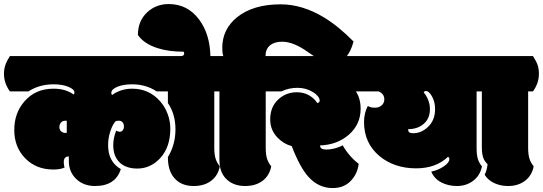

<svg xmlns="http://www.w3.org/2000/svg" viewBox="-62 -932 2731 966"><path d="M268.1 -263.2Q272.5 -263.2 273.9 -263.7V-324.2Q272.5 -324.7 266.6 -324.7Q252.9 -324.7 244.9 -315.4Q236.8 -306.2 236.8 -293Q236.8 -279.8 245.4 -271.5Q253.9 -263.2 268.1 -263.2ZM545.9 -81.1Q519 3.9 416 3.9Q358.4 3.9 321.3 -31.7Q284.2 -67.4 284.2 -123V-145Q258.8 -145 258.8 -116.2Q258.8 -103.5 262.7 -88.9Q241.2 -79.1 206.1 -79.1Q120.1 -79.1 64.9 -135.5Q9.8 -191.9 9.8 -277.6Q9.8 -363.3 61 -421.9Q116.2 -485.8 207 -485.8Q268.6 -485.8 309.1 -456.1Q312.5 -460.9 312.5 -466.8Q312.5 -482.4 282.5 -495.1Q252.4 -507.8 207 -507.8Q136.2 -507.8 81.1 -472.2H-12.2Q-42 -513.7 -42 -560.1Q-42 -585 -34.9 -605.2Q-27.8 -625.5 -12.2 -649.9H806.2Q824.2 -622.1 830.3 -604Q836.4 -585.9 836.4 -560.1Q836.4 -514.2 806.2 -472.2H726.1Q672.4 -507.8 603 -507.8Q558.6 -507.8 528.3 -495.4Q498 -482.9 498 -464.4Q498 -458 502 -454.1Q546.4 -485.8 603 -485.8Q687.5 -485.8 743.2 -422.9Q768.1 -395 781.5 -358.6Q794.9 -322.3 794.9 -285.2Q794.9 -192.9 745.8 -138.4Q696.8 -84 628.9 -84Q571.3 -84 539.6 -115Q507.8 -146 507.8 -201.7Q507.8 -237.3 522.5 -274.9Q531.7 -269 540.8 -269Q549.8 -269 555.7 -276.6Q561.5 -284.2 561.5 -296.6Q561.5 -309.1 554.4 -316.9Q547.4 -324.7 536.6 -324.7Q525.9 -324.7 520 -322.3Q505.4 -307.6 493.7 -273.2Q481.9 -238.8 481.9 -201.7Q481.9 -118.2 545.9 -81.1Z M847.2 -649.9Q864.7 -649.9 864.7 -663.1Q864.7 -667.5 861.8 -671.9Q786.6 -671.9 731.9 -689.5Q662.6 -711.4 631.8 -755.9Q631.8 -828.1 680.7 -872.1Q724.6 -911.6 787.1 -911.6Q881.8 -911.6 939.9 -833.5Q994.1 -760.7 996.6 -649.9H1040.5Q1057.1 -624 1063.7 -605Q1070.3 -585.9 1070.3 -560.1Q1070.3 -513.7 1040.5 -472.2H1016.1V-188Q1016.1 -155.8 1022.5 -134.5Q1028.8 -113.3 1043.9 -95.2Q1035.2 -48.8 1000.5 -22.5Q965.8 3.9 912.4 3.9Q858.9 3.9 825.7 -25.4Q786.1 -60.5 783.2 -127L782.7 -141.6Q820.8 -204.1 820.8 -281Q820.8 -357.9 782.7 -413.6V-472.2H757.8Q728 -513.7 728 -560.1Q728 -585 735.1 -605.2Q742.2 -625.5 757.8 -649.9Z M1042 -472.2H1016.6Q986.8 -513.7 986.8 -560.1Q986.8 -585 993.9 -605.2Q1001 -625.5 1016.6 -649.9H1061.5Q1056.2 -665 1056.2 -690.4Q1056.2 -785.2 1131.3 -845.7Q1211.9 -910.2 1350.1 -910.2Q1460 -910.2 1569.8 -843.3Q1641.1 -799.8 1716.8 -723.1Q1702.1 -668.5 1676.3 -642.3Q1650.4 -616.2 1611.1 -616.2Q1571.8 -616.2 1527.3 -643.6Q1512.7 -652.3 1488.3 -669.4Q1415 -722.2 1357.4 -722.2Q1318.4 -722.2 1296.1 -703.4Q1273.9 -684.6 1273.9 -649.9H1299.3Q1315.9 -624 1322.5 -605Q1329.1 -585.9 1329.1 -560.1Q1329.1 -513.7 1299.3 -472.2H1274.9V-188Q1274.9 -155.8 1281.2 -134.5Q1287.6 -113.3 1302.7 -95.2Q1293.9 -48.8 1259.3 -22.5Q1224.6 3.9 1171.1 3.9Q1117.7 3.9 1083 -25.4Q1042 -60.1 1042 -127Z M1611.8 14.2Q1541 14.2 1490.2 -42Q1446.8 -89.8 1405.8 -196.8Q1365.7 -207.5 1335 -238.8Q1297.4 -277.3 1297.4 -331.1Q1297.4 -396.5 1341.3 -434.6Q1378.9 -467.8 1431.6 -467.8Q1466.3 -467.8 1492.7 -452.6Q1519 -437.5 1534.7 -413.1Q1546.4 -416.5 1546.4 -426.3Q1546.4 -436 1537.6 -447.3Q1528.8 -458.5 1514.2 -467.8Q1478.5 -490.2 1434.8 -490.2Q1391.1 -490.2 1354 -472.2H1282.7Q1252.9 -513.7 1252.9 -560.1Q1252.9 -585 1260 -605.2Q1267.1 -625.5 1282.7 -649.9H1775.4Q1804.7 -605 1804.7 -559.6Q1804.7 -514.2 1774.4 -472.2H1728.5Q1752.4 -436.5 1752.4 -384.8Q1752.4 -306.6 1694.1 -255.1Q1635.7 -203.6 1548.3 -200.2Q1548.3 -179.7 1579.1 -179.7Q1601.6 -179.7 1624.3 -185.8Q1647 -191.9 1662.1 -201.2Q1677.2 -173.8 1699 -148.9Q1720.7 -124 1742.7 -107.9Q1736.8 -57.1 1702.4 -21.5Q1668 14.2 1611.8 14.2Z M1725.1 -560.1Q1725.1 -585 1732.2 -605.2Q1739.3 -625.5 1754.9 -649.9H2360.4Q2377 -624 2383.5 -605Q2390.1 -585.9 2390.1 -560.1Q2390.1 -513.7 2360.4 -472.2H2335.9V-188Q2335.9 -153.8 2342 -133.1Q2348.1 -112.3 2362.8 -95.2Q2353.5 -48.3 2318.4 -22.2Q2283.2 3.9 2237.5 3.9Q2191.9 3.9 2156.7 -15.1Q2121.6 -34.2 2107.9 -68.8Q2140.1 -74.7 2169.4 -94Q2198.7 -113.3 2198.7 -130.9Q2198.7 -140.1 2191.9 -143.1Q2131.8 -85 2031.2 -85Q1976.6 -85 1929.9 -100.8Q1883.3 -116.7 1848.1 -146Q1769.5 -211.4 1769.5 -317.9Q1769.5 -363.3 1788.6 -398.9Q1802.2 -390.1 1823.7 -390.1Q1845.2 -390.1 1858.4 -402.1Q1871.6 -414.1 1871.6 -432.1Q1871.6 -460 1842.8 -472.2H1754.9Q1725.1 -513.7 1725.1 -560.1ZM2081.5 -474.1Q2073.2 -474.1 2069.8 -466.8Q2082.5 -453.1 2091.8 -430.2Q2101.1 -407.2 2101.1 -383.3Q2101.1 -335.9 2070.1 -309.1Q2039.1 -282.2 1991.7 -282.2V-278.8Q1991.7 -261.7 2016.6 -261.7Q2057.1 -261.7 2089.8 -292Q2127 -325.7 2127 -383.3Q2127 -419.4 2111.6 -446.8Q2096.2 -474.1 2081.5 -474.1Z M2595.2 -188Q2595.2 -155.8 2601.6 -134.5Q2607.9 -113.3 2623 -95.2Q2614.3 -48.8 2579.6 -22.5Q2544.9 3.9 2494.1 3.9Q2457 3.9 2425.3 -10.5Q2393.6 -24.9 2376.5 -52.7Q2388.2 -76.2 2391.1 -105.5Q2377.9 -118.7 2372.6 -130.4Q2362.3 -152.3 2362.3 -189.5V-472.2H2337.4Q2307.6 -513.7 2307.6 -560.1Q2307.6 -585 2314.7 -605.2Q2321.8 -625.5 2337.4 -649.9H2619.6Q2636.2 -624 2642.8 -605Q2649.4 -585.9 2649.4 -560.1Q2649.4 -513.7 2619.6 -472.2H2595.2Z"/></svg>

Font: Modak
Style: Regular
Weight: 400
Version: Version 1.036;PS Version 1.000;hotconv 1.0.79;makeotf.lib2.5